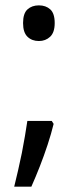

<svg xmlns="http://www.w3.org/2000/svg" viewBox="-20 -566 293 716"><path d="M180 -104Q171 -67 157.5 -26Q144 15 128.5 54.5Q113 94 97 130H33Q40 101 47.5 69Q55 37 61.5 4.5Q68 -28 73 -58.5Q78 -89 82 -115H173ZM66 -480Q66 -516 82.5 -531Q99 -546 125 -546Q151 -546 167.5 -531Q184 -516 184 -480Q184 -445 167 -429Q150 -413 125 -413Q99 -413 82.5 -429Q66 -445 66 -480Z"/></svg>

Font: Noto Sans Arabic SemiCondensed
Style: Regular
Weight: 400
Width: 4
Designer: Monotype Design Team, Nadine Chahine, Nizar Qandah and Khaled Hosny
Foundry: Monotype Imaging Inc.
Version: Version 2.012